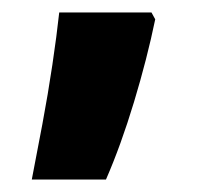

<svg xmlns="http://www.w3.org/2000/svg" viewBox="-20 -153 324 308"><path d="M229 -122Q216 -59 195 10.5Q174 80 150 135H31Q39 94 48 46Q57 -2 64 -49Q71 -96 75 -133H223Z"/></svg>

Font: Noto Sans Ethiopic SemiCondensed ExtraBold
Style: Regular
Weight: 800
Width: 4
Designer: Monotype Design Team
Foundry: Monotype Imaging Inc.
Version: Version 2.102; ttfautohint (v1.8.4.7-5d5b)